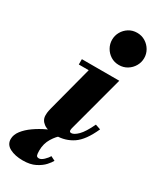

<svg xmlns="http://www.w3.org/2000/svg" viewBox="-324 -832 939 1140"><g transform="rotate(30 145.0 -262.0)"><path d="M211.5 144Q204.5 158 184.8 180Q165 202 131 219.2Q97 236.5 46.5 236.5Q-7 236.5 -42.8 217.8Q-78.5 199 -78.5 161.5Q-78.5 131.5 -56.5 103Q-34.5 74.5 0.8 49.8Q36 25 77 5.8Q118 -13.5 156 -25L171.5 -1.5Q148.5 14 125.5 51.2Q102.5 88.5 102.5 136Q102.5 160 106.2 169Q110 178 124 178Q138 178 155.8 161.2Q173.5 144.5 181.5 129ZM148 -650Q148 -679 162.2 -704Q176.5 -729 201.2 -744.5Q226 -760 257.5 -760Q289 -760 314 -744.5Q339 -729 353.5 -704Q368 -679 368 -650Q368 -621 353.5 -595.8Q339 -570.5 314 -555Q289 -539.5 257.5 -539.5Q226 -539.5 201.2 -555Q176.5 -570.5 162.2 -595.8Q148 -621 148 -650ZM352.5 -153Q311 -59.5 259.5 -24.8Q208 10 143 10Q85.5 10 57.8 -10.8Q30 -31.5 30 -63.5Q30 -82.5 32.8 -94.5Q35.5 -106.5 37.5 -115L118.5 -423.5H50.5V-460H307L206 -82.5Q205 -78.5 203.5 -72.8Q202 -67 202 -61.5Q202 -48 214.5 -48Q233.5 -48 260 -74.2Q286.5 -100.5 317 -165Z"/></g></svg>

Font: Bodoni* 06pt Fatface
Style: Italic
Weight: 900
Italic angle: -13°
Version: Version 2.3